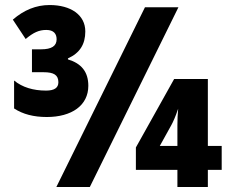

<svg xmlns="http://www.w3.org/2000/svg" viewBox="-20 -743 912 763"><path d="M166 -278C265 -278 331 -324 331 -402C331 -458 303 -491 250 -507V-511C297 -532 319 -567 319 -618C319 -684 261 -723 177 -723C123 -723 75 -703 31 -665L82 -588C113 -614 135 -624 164 -624C194 -624 205 -608 205 -587C205 -560 185 -547 143 -547H107V-456H153C194 -456 212 -445 212 -416C212 -394 196 -383 163 -383C112 -383 69 -396 36 -423V-312C71 -289 114 -278 166 -278ZM204 0H337L689 -714H556ZM685 0H806V-68H861V-163H806V-429H672L520 -157V-68H685ZM615 -163 661 -246C667 -257 677 -278 688 -311C686 -290 685 -268 685 -245V-163Z"/></svg>

Font: Noto Sans Condensed Black
Style: Regular
Weight: 900
Width: 3
Designer: Monotype Design Team
Foundry: Monotype Imaging Inc.
Version: Version 2.013